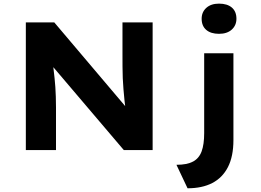

<svg xmlns="http://www.w3.org/2000/svg" viewBox="-20 -823 1431 1053"><path d="M121.7 0V-700H277.8L700.9 -200.5L671.7 -204.7Q666.1 -240.3 662.8 -272.1Q659.6 -303.9 657.1 -333.8Q654.6 -363.7 653.3 -394Q652.1 -424.3 651.9 -457Q651.7 -489.7 651.7 -527.4V-700H817.1V0H659L219.9 -516.4L267.1 -508.6Q270.1 -474.3 273.4 -446.3Q276.7 -418.3 279.4 -393.6Q282.1 -368.9 283.6 -344.5Q285.1 -320.2 286.1 -292.9Q287.1 -265.7 287.1 -233.6V0ZM1008.6 209.6 947.7 80.8Q1005.6 80.8 1038.7 63.1Q1071.8 45.3 1085.8 7.1Q1099.8 -31 1099.8 -93.2V-530.7H1260.2V-55Q1260.2 34.8 1230.1 93.4Q1200 151.9 1144.2 180.8Q1088.4 209.6 1008.6 209.6ZM1181.3 -637.5Q1136.3 -637.5 1111.1 -659.1Q1085.9 -680.7 1085.9 -720.3Q1085.9 -756.8 1111.6 -780Q1137.3 -803.1 1181.3 -803.1Q1226.4 -803.1 1251.6 -781.5Q1276.7 -759.9 1276.7 -720.3Q1276.7 -683.9 1251.1 -660.7Q1225.4 -637.5 1181.3 -637.5Z"/></svg>

Font: Lexend Exa
Style: Regular
Weight: 400
Designer: Bonnie Shaver-Troup, Thomas Jockin
Foundry: Lexend
Version: Version 1.007